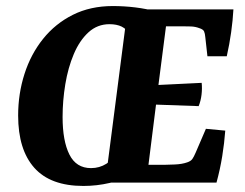

<svg xmlns="http://www.w3.org/2000/svg" viewBox="-20 -604 809 635"><path d="M666 -418 659 -481Q658 -493 655 -500Q652 -507 639 -511Q626 -516 611.5 -516.5Q597 -517 582 -517H529L504 -323L647 -330Q649 -311 646.5 -290.5Q644 -270 637 -253L496 -258L471 -59H526Q534 -59 558 -60Q582 -61 599 -67Q611 -71 616 -78Q621 -85 627 -99L661 -178L725 -172Q722 -131 715 -87.5Q708 -44 696 0H328L402 -573H752Q750 -537 744.5 -497.5Q739 -458 730 -418ZM421 -22Q386 -9 343 1Q300 11 256 11Q147 11 93.5 -49Q40 -109 40 -222Q40 -294 61 -359.5Q82 -425 122.5 -475.5Q163 -526 221 -555Q279 -584 353 -584Q391 -584 427.5 -579.5Q464 -575 497 -566L413 -486Q399 -508 382.5 -516Q366 -524 342 -524Q302 -524 272.5 -497Q243 -470 224 -425Q205 -380 196 -325.5Q187 -271 187 -217Q187 -138 209.5 -93Q232 -48 281 -48Q309 -48 332 -62.5Q355 -77 371 -105Z"/></svg>

Font: Yrsa
Style: Bold Italic
Weight: 700
Italic angle: -7.10001°
Version: Version 2.004